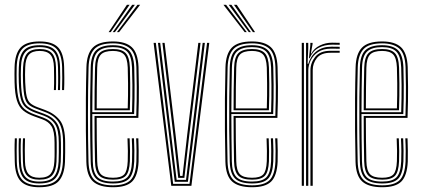

<svg xmlns="http://www.w3.org/2000/svg" viewBox="-20 -780 1775 806"><path d="M145 -25.8Q110.2 -25.8 93.6 -43Q77 -60.2 76.2 -102.8Q75.8 -122.8 75.4 -147.5Q75 -172.2 76.5 -199.2H85Q84 -176.2 84.1 -151.2Q84.2 -126.2 84.8 -103.2Q85.5 -66 99.6 -49.9Q113.8 -33.8 145 -33.8Q179.5 -33.8 193 -50.9Q206.5 -68 208.2 -101.5Q209.5 -123 209.2 -141Q209 -159 209 -181.5Q209 -230 196.2 -250Q183.5 -270 157.5 -279.2L123.5 -291.5Q94.8 -301.8 77.1 -316.4Q59.5 -331 51 -358.2Q42.5 -385.5 41.2 -433.8Q40.5 -455 40.8 -469.8Q41 -484.5 41.2 -497.2Q42.5 -554.5 66.4 -580.2Q90.2 -606 146.5 -606Q199.8 -606 223.8 -581.2Q247.8 -556.5 249.2 -498.8Q249.8 -479.2 250 -453.5Q250.2 -427.8 249 -402H240.5Q241.5 -428.2 241.4 -452.6Q241.2 -477 240.8 -498.2Q239.2 -551.5 217.4 -574.8Q195.5 -598 146.5 -598Q94.8 -598 73 -574Q51.2 -550 50 -497.2Q49.8 -478.2 49.6 -465.8Q49.5 -453.2 50 -433.8Q51.8 -387.2 59.2 -361.6Q66.8 -336 82.9 -322.5Q99 -309 126.2 -299.2L160 -287Q192.5 -275.2 205.2 -252.2Q218 -229.2 218 -181.5Q218 -161.8 218.1 -142.5Q218.2 -123.2 217.2 -101.2Q215.2 -62.5 199.2 -44.1Q183.2 -25.8 145 -25.8ZM145 -9.8Q98.8 -9.8 79.5 -32Q60.2 -54.2 59.2 -102Q58.8 -125.2 58.4 -148Q58 -170.8 59.2 -199.2H68Q66.5 -169.5 66.9 -144.9Q67.2 -120.2 67.8 -102.2Q68.8 -57 86.6 -37.4Q104.5 -17.8 145 -17.8Q189 -17.8 206.5 -38.5Q224 -59.2 226 -101Q227 -122.8 226.9 -140.6Q226.8 -158.5 226.8 -181.5Q226.8 -235.2 211 -259.1Q195.2 -283 162.8 -294.8L129.2 -306.8Q103.5 -316.2 88.8 -328.5Q74 -340.8 67.4 -364.9Q60.8 -389 59 -434Q58.2 -454 58.4 -466.8Q58.5 -479.5 59 -497Q60.2 -545.8 79.8 -568Q99.2 -590.2 146.5 -590.2Q191.5 -590.2 211.1 -568.9Q230.8 -547.5 232 -498Q232.5 -477.2 232.8 -455Q233 -432.8 232 -402H223.2Q224.5 -435 224.1 -457.5Q223.8 -480 223.5 -498Q222.5 -543.2 204.5 -562.8Q186.5 -582.2 146.5 -582.2Q104.5 -582.2 86.8 -562Q69 -541.8 68 -497Q67.5 -478.8 67.4 -466.4Q67.2 -454 68 -434Q69.5 -388.8 76 -366.1Q82.5 -343.5 96 -333.1Q109.5 -322.8 131.8 -314.5L165.2 -302.2Q200.8 -289.5 218.2 -264Q235.8 -238.5 235.8 -181.5Q235.8 -158.5 235.9 -140.4Q236 -122.2 235 -100.8Q232.5 -54.2 212.9 -32Q193.2 -9.8 145 -9.8ZM145 6Q91.5 6 67.5 -18.8Q43.5 -43.5 42 -101.2Q41.5 -125.2 41.2 -149.1Q41 -173 42.2 -199.2H50.8Q49.8 -173 49.9 -148Q50 -123 50.5 -101.8Q51.8 -48.2 73.8 -25.1Q95.8 -2 145 -2Q197 -2 219.2 -25.5Q241.5 -49 244 -100.5Q245 -122.2 244.9 -140.5Q244.8 -158.8 244.8 -181.5Q244.8 -239.5 226.2 -267.5Q207.8 -295.5 167.8 -310.2L134.8 -322.5Q113.8 -330 101.8 -339.5Q89.8 -349 84.1 -370.1Q78.5 -391.2 76.8 -434.2Q76.2 -450 76.1 -464.2Q76 -478.5 76.8 -496.8Q78.5 -538.2 94.4 -556.2Q110.2 -574.2 146.5 -574.2Q182.2 -574.2 198.1 -556.5Q214 -538.8 215 -497.5Q215.2 -480.2 215.6 -456.5Q216 -432.8 214.8 -402H206.2Q207.5 -431 207.1 -454.5Q206.8 -478 206.5 -497Q205.8 -535 191.4 -550.6Q177 -566.2 146.5 -566.2Q115 -566.2 101 -550.1Q87 -534 85.8 -496.8Q85.2 -478.8 85.1 -466.1Q85 -453.5 85.8 -434.2Q87.2 -395.8 91.9 -376Q96.5 -356.2 107.1 -346.9Q117.8 -337.5 137.5 -330L170 -318Q209 -303.5 231.2 -275.2Q253.5 -247 253.5 -181.5Q253.5 -159 253.6 -140.5Q253.8 -122 252.8 -100.2Q250.2 -46.2 226.8 -20.1Q203.2 6 145 6Z M454.5 6Q397.5 6 370.8 -18Q344 -42 342.5 -101.2Q341 -161.8 340.5 -229.8Q340 -297.8 340.5 -366.4Q341 -435 342.8 -497.5Q344.2 -554 369.5 -580Q394.8 -606 454 -606Q507.2 -606 533.1 -582Q559 -558 561.5 -498.8Q562.5 -472.5 563 -414.9Q563.5 -357.2 560.8 -285.2H385.8Q385.8 -234.5 386.4 -191.2Q387 -148 388 -103.8Q388.8 -64.5 403 -49.1Q417.2 -33.8 454.5 -33.8Q488.5 -33.8 501.5 -47.9Q514.5 -62 516.2 -103.5Q517 -120.8 516.8 -145.9Q516.5 -171 515.2 -199.2H524.2Q525.5 -170 525.8 -145.6Q526 -121.2 525.2 -103Q523.2 -58 507.9 -41.9Q492.5 -25.8 454.5 -25.8Q413 -25.8 396.4 -42.9Q379.8 -60 378.8 -103Q377.8 -141.8 377.2 -193.8Q376.8 -245.8 376.8 -293.2H552Q554.5 -363 554 -417.9Q553.5 -472.8 552.5 -498.8Q550.2 -556.2 525.2 -577.1Q500.2 -598 454 -598Q398.2 -598 375.8 -573.5Q353.2 -549 351.8 -497Q349.2 -403 349.2 -298.2Q349.2 -193.5 351.5 -101.8Q353 -46.2 377.2 -24.1Q401.5 -2 454.5 -2Q506 -2 528 -24Q550 -46 552.5 -101.8Q553.2 -118.5 553.1 -144.8Q553 -171 551.5 -199.2H560.8Q561.8 -173.8 562.1 -147.5Q562.5 -121.2 561.8 -101.2Q559 -42.5 534.9 -18.2Q510.8 6 454.5 6ZM454.5 -9.8Q404.5 -9.8 383.2 -30.5Q362 -51.2 360.8 -102Q359 -165.5 358.5 -234.9Q358 -304.2 358.6 -371.6Q359.2 -439 360.8 -496.2Q362 -548.5 384.1 -569.4Q406.2 -590.2 454 -590.2Q497.8 -590.2 519.5 -570.4Q541.2 -550.5 543.5 -497.8Q544.2 -477 544.9 -424Q545.5 -371 543 -301.2H367.5Q367.5 -244 368 -199.4Q368.5 -154.8 369.5 -102.8Q370.2 -56.2 388.8 -37Q407.2 -17.8 454.5 -17.8Q497.5 -17.8 514.8 -36Q532 -54.2 534.2 -102.5Q535 -120 534.9 -145.1Q534.8 -170.2 533.2 -199.2H542.5Q545.2 -143.8 543.5 -102.2Q541 -49.8 521.5 -29.8Q502 -9.8 454.5 -9.8ZM367.5 -309H534.2Q536.2 -370 535.8 -423Q535.2 -476 534.2 -497.2Q532.2 -545 513.6 -563.6Q495 -582.2 454 -582.2Q410.5 -582.2 390.8 -563.4Q371 -544.5 369.8 -496Q368.8 -459.8 368.2 -410.1Q367.8 -360.5 367.5 -309ZM376.8 -317Q376.8 -358.8 377.2 -403.1Q377.8 -447.5 379 -495.8Q380 -539.5 397 -556.9Q414 -574.2 454 -574.2Q490.8 -574.2 507.1 -557.6Q523.5 -541 525.2 -497Q526 -477.8 526.6 -429.9Q527.2 -382 525 -317ZM386 -325H516.2Q518 -383 517.5 -430.6Q517 -478.2 516.2 -496.8Q514.5 -537 500.2 -551.6Q486 -566.2 454 -566.2Q418 -566.2 403.4 -550.8Q388.8 -535.2 388 -495.5Q387 -455 386.5 -414.5Q386 -374 386 -325ZM436 -645 512.8 -759.8H524L444.8 -645ZM470.8 -645 557 -759.8H568.2L479.8 -645ZM453.2 -645 534.8 -759.8H546.2L462.2 -645Z M699 0 624.8 -600H634.2L706.8 -8.2H775.5L849.2 -600H858.5L783.5 0ZM713.5 -16.8 690.5 -206.5 643.2 -600H652.5L699.2 -208.5L721.5 -25H761L783.5 -209.8L830.8 -600H840L792.5 -207.5L768.8 -16.8ZM728.2 -33.2 708.2 -210.5 661.8 -600H671L717.2 -212.8L736.2 -41.5H746.2L765.8 -214L812.5 -600H821.8L774.5 -212L754 -33.2Z M1038.2 6Q981.2 6 954.5 -18Q927.8 -42 926.2 -101.2Q924.8 -161.8 924.2 -229.8Q923.8 -297.8 924.2 -366.4Q924.8 -435 926.5 -497.5Q928 -554 953.2 -580Q978.5 -606 1037.8 -606Q1091 -606 1116.9 -582Q1142.8 -558 1145.2 -498.8Q1146.2 -472.5 1146.8 -414.9Q1147.2 -357.2 1144.5 -285.2H969.5Q969.5 -234.5 970.1 -191.2Q970.8 -148 971.8 -103.8Q972.5 -64.5 986.8 -49.1Q1001 -33.8 1038.2 -33.8Q1072.2 -33.8 1085.2 -47.9Q1098.2 -62 1100 -103.5Q1100.8 -120.8 1100.5 -145.9Q1100.2 -171 1099 -199.2H1108Q1109.2 -170 1109.5 -145.6Q1109.8 -121.2 1109 -103Q1107 -58 1091.6 -41.9Q1076.2 -25.8 1038.2 -25.8Q996.8 -25.8 980.1 -42.9Q963.5 -60 962.5 -103Q961.5 -141.8 961 -193.8Q960.5 -245.8 960.5 -293.2H1135.8Q1138.2 -363 1137.8 -417.9Q1137.2 -472.8 1136.2 -498.8Q1134 -556.2 1109 -577.1Q1084 -598 1037.8 -598Q982 -598 959.5 -573.5Q937 -549 935.5 -497Q933 -403 933 -298.2Q933 -193.5 935.2 -101.8Q936.8 -46.2 961 -24.1Q985.2 -2 1038.2 -2Q1089.8 -2 1111.8 -24Q1133.8 -46 1136.2 -101.8Q1137 -118.5 1136.9 -144.8Q1136.8 -171 1135.2 -199.2H1144.5Q1145.5 -173.8 1145.9 -147.5Q1146.2 -121.2 1145.5 -101.2Q1142.8 -42.5 1118.6 -18.2Q1094.5 6 1038.2 6ZM1038.2 -9.8Q988.2 -9.8 967 -30.5Q945.8 -51.2 944.5 -102Q942.8 -165.5 942.2 -234.9Q941.8 -304.2 942.4 -371.6Q943 -439 944.5 -496.2Q945.8 -548.5 967.9 -569.4Q990 -590.2 1037.8 -590.2Q1081.5 -590.2 1103.2 -570.4Q1125 -550.5 1127.2 -497.8Q1128 -477 1128.6 -424Q1129.2 -371 1126.8 -301.2H951.2Q951.2 -244 951.8 -199.4Q952.2 -154.8 953.2 -102.8Q954 -56.2 972.5 -37Q991 -17.8 1038.2 -17.8Q1081.2 -17.8 1098.5 -36Q1115.8 -54.2 1118 -102.5Q1118.8 -120 1118.6 -145.1Q1118.5 -170.2 1117 -199.2H1126.2Q1129 -143.8 1127.2 -102.2Q1124.8 -49.8 1105.2 -29.8Q1085.8 -9.8 1038.2 -9.8ZM951.2 -309H1118Q1120 -370 1119.5 -423Q1119 -476 1118 -497.2Q1116 -545 1097.4 -563.6Q1078.8 -582.2 1037.8 -582.2Q994.2 -582.2 974.5 -563.4Q954.8 -544.5 953.5 -496Q952.5 -459.8 952 -410.1Q951.5 -360.5 951.2 -309ZM960.5 -317Q960.5 -358.8 961 -403.1Q961.5 -447.5 962.8 -495.8Q963.8 -539.5 980.8 -556.9Q997.8 -574.2 1037.8 -574.2Q1074.5 -574.2 1090.9 -557.6Q1107.2 -541 1109 -497Q1109.8 -477.8 1110.4 -429.9Q1111 -382 1108.8 -317ZM969.8 -325H1100Q1101.8 -383 1101.2 -430.6Q1100.8 -478.2 1100 -496.8Q1098.2 -537 1084 -551.6Q1069.8 -566.2 1037.8 -566.2Q1001.8 -566.2 987.1 -550.8Q972.5 -535.2 971.8 -495.5Q970.8 -455 970.2 -414.5Q969.8 -374 969.8 -325ZM1007.2 -645 918 -759.8H929.2L1016 -645ZM1024.5 -645 940.2 -759.8H951.5L1033.2 -645ZM1041.8 -645 962.2 -759.8H973.8L1050.8 -645Z M1277 -535.8 1282.8 -590.8V-600H1292.2V-595.5L1285 -555H1286.8Q1298.5 -577.5 1322.8 -589.1Q1347 -600.8 1374 -600.8Q1386.8 -600.8 1406 -600.2V-592Q1388.8 -592.5 1374.5 -592.5Q1342 -592.5 1317.2 -579Q1292.5 -565.5 1280 -535.8ZM1264.8 0V-600H1274V-577.8L1271.2 -512.2H1274.2Q1284 -545.5 1308.8 -564.8Q1333.5 -584 1371.2 -584Q1380.2 -584 1389.6 -583.9Q1399 -583.8 1406 -583.5V-575.2Q1398.8 -575.5 1389.1 -575.6Q1379.5 -575.8 1370.2 -575.8Q1336.5 -575.8 1315.4 -561.6Q1294.2 -547.5 1284.2 -526.4Q1274.2 -505.2 1274.2 -484.5V0ZM1246.8 0V-600H1255.8V0ZM1283.2 0V-485.2Q1283.2 -516.2 1303.5 -541.5Q1323.8 -566.8 1367.5 -566.8H1406V-558.5H1367.5Q1328.2 -558.5 1310.5 -536.5Q1292.8 -514.5 1292.8 -485.5V0Z M1584.5 6Q1527.5 6 1500.8 -18Q1474 -42 1472.5 -101.2Q1471 -161.8 1470.5 -229.8Q1470 -297.8 1470.5 -366.4Q1471 -435 1472.8 -497.5Q1474.2 -554 1499.5 -580Q1524.8 -606 1584 -606Q1637.2 -606 1663.1 -582Q1689 -558 1691.5 -498.8Q1692.5 -472.5 1693 -414.9Q1693.5 -357.2 1690.8 -285.2H1515.8Q1515.8 -234.5 1516.4 -191.2Q1517 -148 1518 -103.8Q1518.8 -64.5 1533 -49.1Q1547.2 -33.8 1584.5 -33.8Q1618.5 -33.8 1631.5 -47.9Q1644.5 -62 1646.2 -103.5Q1647 -120.8 1646.8 -145.9Q1646.5 -171 1645.2 -199.2H1654.2Q1655.5 -170 1655.8 -145.6Q1656 -121.2 1655.2 -103Q1653.2 -58 1637.9 -41.9Q1622.5 -25.8 1584.5 -25.8Q1543 -25.8 1526.4 -42.9Q1509.8 -60 1508.8 -103Q1507.8 -141.8 1507.2 -193.8Q1506.8 -245.8 1506.8 -293.2H1682Q1684.5 -363 1684 -417.9Q1683.5 -472.8 1682.5 -498.8Q1680.2 -556.2 1655.2 -577.1Q1630.2 -598 1584 -598Q1528.2 -598 1505.8 -573.5Q1483.2 -549 1481.8 -497Q1479.2 -403 1479.2 -298.2Q1479.2 -193.5 1481.5 -101.8Q1483 -46.2 1507.2 -24.1Q1531.5 -2 1584.5 -2Q1636 -2 1658 -24Q1680 -46 1682.5 -101.8Q1683.2 -118.5 1683.1 -144.8Q1683 -171 1681.5 -199.2H1690.8Q1691.8 -173.8 1692.1 -147.5Q1692.5 -121.2 1691.8 -101.2Q1689 -42.5 1664.9 -18.2Q1640.8 6 1584.5 6ZM1584.5 -9.8Q1534.5 -9.8 1513.2 -30.5Q1492 -51.2 1490.8 -102Q1489 -165.5 1488.5 -234.9Q1488 -304.2 1488.6 -371.6Q1489.2 -439 1490.8 -496.2Q1492 -548.5 1514.1 -569.4Q1536.2 -590.2 1584 -590.2Q1627.8 -590.2 1649.5 -570.4Q1671.2 -550.5 1673.5 -497.8Q1674.2 -477 1674.9 -424Q1675.5 -371 1673 -301.2H1497.5Q1497.5 -244 1498 -199.4Q1498.5 -154.8 1499.5 -102.8Q1500.2 -56.2 1518.8 -37Q1537.2 -17.8 1584.5 -17.8Q1627.5 -17.8 1644.8 -36Q1662 -54.2 1664.2 -102.5Q1665 -120 1664.9 -145.1Q1664.8 -170.2 1663.2 -199.2H1672.5Q1675.2 -143.8 1673.5 -102.2Q1671 -49.8 1651.5 -29.8Q1632 -9.8 1584.5 -9.8ZM1497.5 -309H1664.2Q1666.2 -370 1665.8 -423Q1665.2 -476 1664.2 -497.2Q1662.2 -545 1643.6 -563.6Q1625 -582.2 1584 -582.2Q1540.5 -582.2 1520.8 -563.4Q1501 -544.5 1499.8 -496Q1498.8 -459.8 1498.2 -410.1Q1497.8 -360.5 1497.5 -309ZM1506.8 -317Q1506.8 -358.8 1507.2 -403.1Q1507.8 -447.5 1509 -495.8Q1510 -539.5 1527 -556.9Q1544 -574.2 1584 -574.2Q1620.8 -574.2 1637.1 -557.6Q1653.5 -541 1655.2 -497Q1656 -477.8 1656.6 -429.9Q1657.2 -382 1655 -317ZM1516 -325H1646.2Q1648 -383 1647.5 -430.6Q1647 -478.2 1646.2 -496.8Q1644.5 -537 1630.2 -551.6Q1616 -566.2 1584 -566.2Q1548 -566.2 1533.4 -550.8Q1518.8 -535.2 1518 -495.5Q1517 -455 1516.5 -414.5Q1516 -374 1516 -325Z"/></svg>

Font: Big Shoulders Inline Display Light
Style: Regular
Weight: 300
Designer: Patric King
Foundry: XO Type Co
Version: Version 1.000